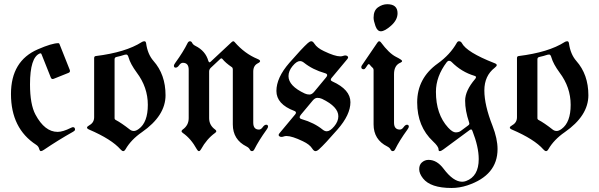

<svg xmlns="http://www.w3.org/2000/svg" viewBox="-20 -723 2906 931"><path d="M33.2 -267.1Q33.2 -427.7 163.6 -483.9Q231.9 -513.7 263.2 -513.7Q266.6 -513.7 268.1 -510.3L318.4 -383.8Q319.3 -381.3 319.3 -378.9Q319.3 -372.6 312 -369.6L240.2 -340.8Q237.8 -339.8 235.4 -339.8Q229 -339.8 226.1 -347.7L181.6 -459.5Q179.7 -464.4 177.2 -464.4Q174.8 -464.4 173.3 -463.9Q125.5 -444.8 125.5 -314Q125.5 -216.8 151.9 -167.5Q196.8 -83.5 259.3 -83.5Q284.7 -83.5 323.7 -103Q330.6 -106.4 333.5 -106.4Q343.8 -106.4 343.8 -94.7Q343.8 -89.4 335 -84.5Q262.7 -43.9 192.9 3.4Q183.6 9.8 178.2 9.8Q172.9 9.8 169.7 -2Q166.5 -13.7 155.3 -21Q33.2 -100.1 33.2 -267.1Z M414.1 -116.2Q436.5 -128.9 436.5 -154.8V-441.4Q436.5 -450.2 444.3 -451.2Q589.8 -469.2 667.5 -519Q673.3 -522.9 680.2 -522.9Q687 -522.9 688.5 -513.2Q695.8 -460 724.1 -427.7Q782.7 -361.8 782.7 -261.2Q782.7 -161.6 668 -82Q615.7 -45.9 588.9 0.5Q583.5 9.8 577.6 9.8Q571.8 9.8 564.5 1.5Q521 -47.9 412.1 -94.7Q401.9 -99.1 401.9 -104.2Q401.9 -109.4 414.1 -116.2ZM535.6 -149.9Q535.6 -144 541.5 -141.1Q567.9 -127.4 610.4 -94.2Q618.7 -87.9 629.2 -87.9Q639.6 -87.9 653.3 -98.1Q696.8 -129.9 696.8 -214.8Q696.8 -299.8 643.1 -371.1Q612.3 -413.1 603.5 -444.3Q599.6 -458.5 592.8 -458.5Q585.9 -458.5 579.6 -456.1Q567.4 -451.7 544.9 -446.8Q535.6 -444.8 535.6 -435.5Z M823.2 -404.8Q823.2 -409.2 831.1 -419.9Q868.7 -471.7 889.6 -514.2Q894 -522.9 901.1 -522.9Q908.2 -522.9 912.1 -514.6Q916 -506.3 927.7 -500.5Q976.6 -476.1 990.2 -427.7Q992.7 -420.9 995.6 -420.9Q998.5 -420.9 1001.5 -423.8L1103.5 -519Q1107.9 -522.9 1111.3 -522.9Q1114.7 -522.9 1117.7 -519Q1166.5 -462.9 1228 -437.5Q1241.2 -432.1 1241.2 -426.8Q1241.2 -421.4 1230 -416Q1208 -404.8 1208 -376V-128.4Q1208 -94.7 1235.8 -94.7Q1245.6 -94.7 1253.9 -106.4Q1262.2 -118.2 1271 -118.2Q1279.8 -118.2 1279.8 -108.4Q1279.8 -104 1272 -93.3Q1234.9 -41.5 1213.4 1Q1209 9.8 1201.9 9.8Q1194.8 9.8 1190.9 1.5Q1187 -6.8 1175.3 -12.7Q1108.9 -45.9 1108.9 -119.6V-387.2Q1108.9 -394 1104 -397.5Q1073.7 -418 1058.1 -437.5Q1056.2 -439.9 1053.5 -439.9Q1050.8 -439.9 1048.3 -437.5L1002.4 -394.5Q994.1 -386.7 994.1 -376.5V-149.9Q994.1 -115.7 1023.4 -94.7Q1028.8 -90.8 1028.8 -86.7Q1028.8 -82.5 1022.5 -78.1Q982.4 -49.3 954.6 1Q949.7 9.8 944.6 9.8Q939.5 9.8 934.6 1Q905.8 -51.3 866.7 -78.1Q860.4 -82.5 860.4 -86.7Q860.4 -90.8 865.7 -94.7Q895 -115.2 895 -149.9V-384.8Q895 -418.5 866.7 -418.5Q856.9 -418.5 848.6 -406.7Q840.3 -395 831.8 -395Q823.2 -395 823.2 -404.8Z M1472.7 -514.2Q1482.4 -522.9 1489.7 -522.9Q1497.1 -522.9 1504.9 -510.7Q1517.6 -490.7 1550.8 -475.1Q1603.5 -449.7 1629.9 -449.7Q1637.7 -449.7 1643.6 -451.9Q1649.4 -454.1 1654.8 -454.1Q1660.2 -454.1 1664.1 -451.2Q1668 -448.2 1668 -444.8Q1668 -441.4 1664.1 -436.5L1587.9 -345.2Q1584 -340.8 1584 -336.2Q1584 -331.5 1591.8 -328.1Q1679.2 -288.6 1679.2 -227.5Q1679.2 -166.5 1616.7 -95.2Q1554.2 -23.4 1526.9 1Q1517.1 9.8 1509.5 9.8Q1502 9.8 1494.1 -2.4Q1481.9 -22.5 1448.7 -38.1Q1396 -63.5 1369.1 -63.5Q1361.8 -63.5 1356 -61.3Q1350.1 -59.1 1344.5 -59.1Q1338.9 -59.1 1335 -62Q1331.1 -64.9 1331.1 -68.4Q1331.1 -71.8 1335 -76.7L1411.1 -168Q1415 -171.9 1415 -176.8Q1415 -182.1 1407.2 -185.1Q1320.3 -217.8 1320.3 -282Q1320.3 -346.2 1382.8 -418Q1445.3 -489.7 1472.7 -514.2ZM1378.9 -354Q1378.9 -306.2 1458 -269.5Q1468.8 -264.6 1480.5 -264.6Q1492.2 -264.6 1502.9 -277.3L1559.6 -345.7Q1566.4 -353 1566.4 -359.1Q1566.4 -365.2 1555.7 -368.2Q1496.1 -385.3 1454.1 -418.9Q1444.3 -426.8 1434.6 -426.8Q1418.5 -426.8 1398.7 -402.8Q1378.9 -378.9 1378.9 -354ZM1443.8 -145Q1503.4 -127.9 1544.9 -94.2Q1554.7 -86.4 1564.5 -86.4Q1580.6 -86.4 1600.6 -110.4Q1620.6 -134.3 1620.6 -159.2Q1620.6 -205.6 1541.5 -243.7Q1530.8 -248.5 1519 -248.5Q1507.3 -248.5 1496.6 -235.8L1439.5 -167.5Q1433.1 -160.2 1433.1 -154.1Q1433.1 -147.9 1443.8 -145Z M1731.9 0ZM1791.5 -637.2Q1791.5 -672.4 1813 -687.5Q1834.5 -702.6 1857.9 -702.6Q1907.7 -702.6 1907.7 -658.7Q1907.7 -626.5 1876.7 -598.9Q1845.7 -571.3 1826.7 -571.3Q1809.6 -571.3 1800.5 -596.9Q1791.5 -622.6 1791.5 -637.2ZM1731.9 -397.9Q1731.9 -401.9 1734.9 -406.2L1810.1 -516.6Q1814.5 -522.9 1818.8 -522.9Q1823.2 -522.9 1827.1 -517.6Q1866.2 -464.8 1899.4 -447.8Q1929.7 -432.6 1929.7 -427.5Q1929.7 -422.4 1922.4 -419.4Q1890.6 -406.7 1890.6 -363.3V-128.4Q1890.6 -94.7 1918.9 -94.7Q1928.7 -94.7 1937 -106.4Q1945.3 -118.2 1953.6 -118.2Q1962.4 -118.2 1962.4 -108.4Q1962.4 -104 1954.6 -93.3Q1917 -41.5 1896 1Q1891.6 9.8 1884.5 9.8Q1877.4 9.8 1873.5 1.5Q1869.6 -6.8 1857.9 -12.7Q1791.5 -45.9 1791.5 -119.6V-383.3Q1791.5 -390.1 1787.6 -393.6Q1779.3 -400.9 1772.9 -409.2Q1771 -412.1 1768.1 -412.1Q1765.6 -412.1 1762.7 -408.2L1753.4 -394.5Q1748.5 -387.2 1743.7 -387.2Q1731.9 -387.2 1731.9 -397.9Z M2102.5 -415Q2162.6 -458 2194.8 -515.1Q2199.2 -522.9 2205.1 -522.9Q2214.8 -522.9 2219.2 -514.6Q2242.7 -469.7 2376 -417.5Q2388.7 -413.1 2388.7 -407.5Q2388.7 -401.9 2378.9 -394.5Q2328.6 -355.5 2328.6 -284.4Q2328.6 -213.4 2368.2 -112.8Q2392.6 -50.3 2392.6 0Q2392.6 127 2246.6 175.8Q2208.5 188.5 2169.4 188.5Q2067.9 188.5 2031.2 142.1Q2012.7 118.7 2012.7 97.4Q2012.7 76.2 2025.4 64.9Q2039.6 52.2 2058.1 52.2Q2098.6 52.2 2130.9 95.2Q2178.2 158.2 2220.7 158.2Q2230.5 158.2 2239.7 154.8Q2301.3 132.3 2301.3 48.3Q2301.3 -10.7 2270.5 -88.9Q2268.1 -95.2 2264.4 -95.2Q2260.7 -95.2 2257.8 -92.8L2129.9 1.5Q2118.7 9.8 2112.5 9.8Q2106.4 9.8 2106.4 1Q2106.4 -12.7 2079.6 -37.6Q2002.9 -109.4 2002.9 -226.6Q2002.9 -343.8 2102.5 -415ZM2093.8 -277.8Q2093.8 -168.9 2152.8 -104.5Q2174.3 -81.1 2189.5 -81.1Q2204.6 -81.1 2213.9 -87.9L2250 -114.7Q2255.9 -119.1 2255.9 -122.8Q2255.9 -126.5 2254.4 -130.4Q2235.4 -186.5 2235.4 -234.9Q2235.4 -283.2 2283.7 -339.8Q2288.1 -344.7 2288.1 -349.1Q2288.1 -353.5 2280.3 -355.5Q2217.8 -374 2169.4 -422.9Q2164.1 -428.2 2157.7 -428.2Q2151.4 -428.2 2146.5 -421.9Q2093.8 -352.5 2093.8 -277.8Z M2464.4 -116.2Q2486.8 -128.9 2486.8 -154.8V-441.4Q2486.8 -450.2 2494.6 -451.2Q2640.1 -469.2 2717.8 -519Q2723.6 -522.9 2730.5 -522.9Q2737.3 -522.9 2738.8 -513.2Q2746.1 -460 2774.4 -427.7Q2833 -361.8 2833 -261.2Q2833 -161.6 2718.3 -82Q2666 -45.9 2639.2 0.5Q2633.8 9.8 2627.9 9.8Q2622.1 9.8 2614.7 1.5Q2571.3 -47.9 2462.4 -94.7Q2452.1 -99.1 2452.1 -104.2Q2452.1 -109.4 2464.4 -116.2ZM2585.9 -149.9Q2585.9 -144 2591.8 -141.1Q2618.2 -127.4 2660.6 -94.2Q2668.9 -87.9 2679.4 -87.9Q2689.9 -87.9 2703.6 -98.1Q2747.1 -129.9 2747.1 -214.8Q2747.1 -299.8 2693.4 -371.1Q2662.6 -413.1 2653.8 -444.3Q2649.9 -458.5 2643.1 -458.5Q2636.2 -458.5 2629.9 -456.1Q2617.7 -451.7 2595.2 -446.8Q2585.9 -444.8 2585.9 -435.5Z"/></svg>

Font: UnifrakturMaguntia21
Style: Book
Weight: 400
Designer: j. 'mach' wust, Gerrit Ansmann, Georg Duffner, based on a font by Peter Wiegel, original typeface by Carl Albert Fahrenw
Version: Version 2017-03-19